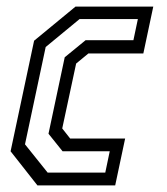

<svg xmlns="http://www.w3.org/2000/svg" viewBox="-20 -560 503 580"><path d="M93 0 12 -103 83 -437 208 -540H443L413 -398.5H247L210 -368L168 -172L192 -141.5H358L328 0ZM124 -38.5H298L311.5 -103H169L126.5 -156L175.5 -387L238.5 -438.5H383L396.5 -502.5H220.5L118 -418L55.5 -124Z"/></svg>

Font: Tourney Condensed Regular
Style: Italic
Weight: 400
Width: 3
Italic angle: -12°
Designer: Tyler Finck
Foundry: Etcetera Type Co
Version: Version 1.010; ttfautohint (v1.8.3)